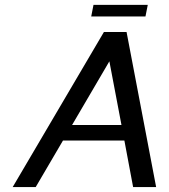

<svg xmlns="http://www.w3.org/2000/svg" viewBox="-20 -754 681 774"><path d="M481.4 -187.5H233.9L124 0H31.2L398.9 -625H490.2L609.4 0H516.6ZM347.7 -687.5 356.9 -734.4H575.7L566.4 -687.5ZM270.5 -250H469.7L420.9 -506.8Z"/></svg>

Font: Juliett
Style: Bold Italic
Weight: 700
Italic angle: -11.25°
Designer: GGBotNet
Foundry: GGBotNet
Version: 0.60